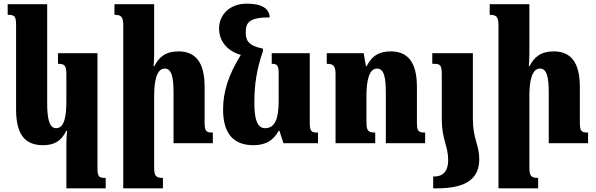

<svg xmlns="http://www.w3.org/2000/svg" viewBox="-20 -783 3258 1050"><path d="M343 247H558V190C520 190 513 183 513 134V-492H297V-434C333 -434 343 -425 343 -378V-231C343 -143 331 -82 287 -82C249 -82 238 -135 238 -220V-760H22V-702C63 -702 68 -693 68 -639V-185C68 -51 114 11 215 11C273 11 313 -8 343 -68H347C345 -47 343 -24 343 -3Z M1144 -58C1104 -58 1099 -67 1099 -120V-308C1099 -444 1048 -502 956 -502C886 -502 849 -471 824 -421H820C822 -444 823 -469 823 -492V-760H606V-702C642 -702 654 -692 654 -645V247H871V190C832 190 823 179 823 132V-258C823 -338 836 -408 881 -408C919 -408 929 -360 929 -275V0H1144Z M1366 11C1429 11 1474 -12 1504 -68H1508L1530 0H1719V-58C1682 -58 1674 -64 1674 -114V-492H1466V-434C1497 -434 1504 -425 1504 -378V-231C1504 -139 1486 -82 1430 -82C1388 -82 1371 -128 1371 -219C1371 -320 1383 -402 1418 -503V-517C1336 -533 1324 -564 1324 -605C1324 -657 1338 -688 1455 -688C1453 -735 1414 -763 1330 -763C1230 -763 1178 -696 1178 -628C1178 -557 1224 -503 1297 -483C1231 -376 1200 -284 1200 -184C1200 -50 1259 11 1366 11Z M2305 -58C2265 -58 2260 -67 2260 -120V-308C2260 -444 2209 -502 2117 -502C2047 -502 2012 -473 1985 -421H1981L1969 -492H1767V-434C1803 -434 1815 -424 1815 -377V0H2032V-58C1993 -58 1984 -68 1984 -116V-258C1984 -338 1997 -408 2042 -408C2080 -408 2090 -360 2090 -275V0H2305Z M2396 -131C2396 -21 2431 16 2431 92C2431 145 2410 182 2355 182H2349V247H2368C2538 247 2601 189 2601 86C2601 10 2566 -24 2566 -131V-492H2344V-434H2354C2390 -434 2396 -425 2396 -370Z M3196 -58C3156 -58 3151 -67 3151 -120V-308C3151 -444 3100 -502 3008 -502C2938 -502 2901 -471 2876 -421H2872C2874 -444 2875 -469 2875 -492V-760H2658V-702C2694 -702 2706 -692 2706 -645V247H2923V190C2884 190 2875 179 2875 132V-258C2875 -338 2888 -408 2933 -408C2971 -408 2981 -360 2981 -275V0H3196Z"/></svg>

Font: Noto Serif Armenian Condensed Black
Style: Regular
Weight: 900
Width: 3
Designer: Monotype Design Team
Foundry: Monotype Imaging Inc.
Version: Version 2.008